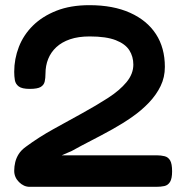

<svg xmlns="http://www.w3.org/2000/svg" viewBox="-20 -718 719 743"><path d="M95 5Q72 5 53.5 -13.5Q35 -32 35 -57Q35 -74 39 -90.5Q43 -107 52.5 -122Q62 -137 80 -150Q130 -187 187 -218.5Q244 -250 298.5 -280Q353 -310 398 -339Q443 -368 469.5 -400Q496 -432 496 -468Q496 -499 480.5 -523.5Q465 -548 428 -562.5Q391 -577 327 -577Q283 -577 251 -566Q219 -555 198 -535.5Q177 -516 166.5 -490Q156 -464 156 -433Q156 -416 153 -402.5Q150 -389 137.5 -381.5Q125 -374 95 -374Q65 -374 52.5 -383.5Q40 -393 37.5 -408Q35 -423 35 -440Q35 -490 53 -536.5Q71 -583 107.5 -619Q144 -655 198.5 -676.5Q253 -698 326 -698Q418 -698 483.5 -668.5Q549 -639 583.5 -586Q618 -533 618 -459Q618 -419 601.5 -385Q585 -351 556.5 -321Q528 -291 491.5 -265.5Q455 -240 414.5 -217.5Q374 -195 334 -174.5Q294 -154 258 -134L219 -117H586Q603 -117 617 -113.5Q631 -110 638.5 -97Q646 -84 646 -55Q646 -27 638 -14Q630 -1 616 2Q602 5 584 5Z"/></svg>

Font: Fredoka SemiExpanded Medium
Style: Regular
Weight: 500
Width: 6
Designer: Ben Nathan
Foundry: Milena B. Brandão, Ben Nathan
Version: Version 2.001